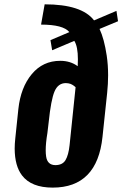

<svg xmlns="http://www.w3.org/2000/svg" viewBox="-20 -855 566 888"><path d="M223.6 12.7Q125 12.7 82 -43.5Q48.3 -87.4 47.9 -167.5Q47.9 -189.9 50.8 -215.8L64.9 -350.6Q75.7 -450.7 127 -512.2Q178.2 -573.7 258.8 -573.7Q305.7 -573.7 339.4 -548.8Q340.3 -565.9 340.3 -581.1Q340.3 -639.6 323.7 -666L221.2 -622.6L213.4 -669.4L300.8 -706.5Q272.5 -741.2 169.9 -741.2L186.5 -835Q358.4 -835 415 -760.7L518.6 -804.7L525.9 -756.8L440.4 -721.2Q461.9 -675.8 473.6 -597.7Q480 -554.7 480 -506.8Q480 -467.8 475.6 -425.3L454.1 -222.2Q429.7 12.7 223.6 12.7ZM235.8 -91.3Q269 -91.3 283 -114.5Q296.9 -137.7 301.8 -183.6L329.6 -451.7Q329.1 -452.1 325.9 -454.8Q322.8 -457.5 320.6 -459Q318.4 -460.4 314.2 -463.1Q310.1 -465.8 306.2 -467Q302.2 -468.3 296.6 -469.5Q291 -470.7 284.7 -470.7Q248.5 -470.7 232.2 -432.1Q215.8 -393.6 205.1 -289.6Q203.1 -272 199.2 -239.7Q191.4 -193.4 191.4 -160.2Q191.4 -143.6 193.4 -130.9Q199.2 -91.8 235.8 -91.3Z"/></svg>

Font: Oswald
Style: Demi-Bold
Weight: 600
Designer: Vernon Adams
Foundry: Vernon Adams
Version: 3.0; ttfautohint (v0.94.23-7a4d-dirty) -l 8 -r 50 -G 200 -x 